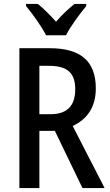

<svg xmlns="http://www.w3.org/2000/svg" viewBox="-20 -960 564 980"><path d="M215 -780H317C339 -825 388 -890 420 -929V-940H360C327 -912 299 -888 266 -849C235 -884 201 -918 173 -940H113V-929C148 -887 193 -824 215 -780ZM233 -714H79V0H181V-292H260L401 0H514L351 -317C424 -351 469 -412 469 -509C469 -646 394 -714 233 -714ZM230 -624C321 -624 364 -590 364 -505C364 -421 324 -377 237 -377H181V-624Z"/></svg>

Font: Noto Sans Sinhala UI Condensed Medium
Style: Regular
Weight: 500
Width: 3
Designer: Jelle Bosma - Monotype Design Team
Foundry: Monotype Imaging Inc.
Version: Version 2.006